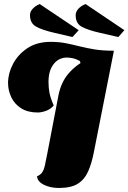

<svg xmlns="http://www.w3.org/2000/svg" viewBox="-20 -912 638 954"><path d="M273 22Q230 22 198 6Q166 -10 164 -36Q181 -43 189.5 -55.5Q198 -68 203 -90Q208 -112 215 -149L270 -436Q283 -504 322 -548.5Q361 -593 418.5 -619.5Q476 -646 546 -660L447 -159Q436 -101 418 -60.5Q400 -20 366.5 1Q333 22 273 22ZM168 -353Q118 -353 85 -374Q52 -395 36 -429Q20 -463 20 -500Q20 -547 44.5 -594Q69 -641 116 -672.5Q163 -704 232 -704Q274 -704 308.5 -697Q343 -690 376.5 -681.5Q410 -673 450.5 -666.5Q491 -660 546 -660L380 -598L377 -609Q356 -620 339.5 -623Q323 -626 313 -626Q272 -626 246.5 -593.5Q221 -561 221 -505Q221 -476 226 -450Q231 -424 247 -388Q231 -369 208 -361Q185 -353 168 -353ZM568 -728 476 -749Q415 -763 385.5 -779.5Q356 -796 356 -836Q356 -854 369.5 -868.5Q383 -883 405 -892L598 -762ZM340 -728 250 -749Q189 -763 159 -780Q129 -797 129 -837Q129 -854 142.5 -868.5Q156 -883 177 -892L371 -762Z"/></svg>

Font: Sansita Swashed Light Black
Style: Regular
Weight: 900
Version: Version 1.003